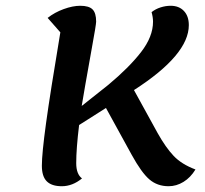

<svg xmlns="http://www.w3.org/2000/svg" viewBox="-20 -620 709 665"><path d="M657 -33Q640 -5 615.5 10Q591 25 564 25Q525 25 497.5 1.5Q470 -22 436 -84L347 -246L254 -187Q244 -105 244 -55Q244 -17 264 -2Q231 25 194 25Q159 25 142 8Q125 -9 125 -46Q125 -88 139.5 -193.5Q154 -299 189 -508L145 -558Q169 -577 200.5 -588.5Q232 -600 258 -600Q288 -600 300.5 -587.5Q313 -575 313 -545Q313 -535 298 -453Q270 -297 263 -253L355 -326Q427 -386 468.5 -439.5Q510 -493 510 -545Q510 -560 505 -578Q519 -589 536.5 -594.5Q554 -600 571 -600Q600 -600 617 -582Q634 -564 634 -533Q634 -430 444 -308L526 -159Q554 -109 581.5 -80Q609 -51 657 -33Z"/></svg>

Font: Lemonada
Style: Regular
Weight: 400
Designer: Mohamed Gaber (Arabic) Eduardo Tunni (Latin)
Foundry: Kief Type Foundry
Version: Version 3.006